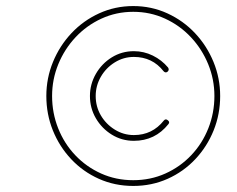

<svg xmlns="http://www.w3.org/2000/svg" viewBox="-20 -605 781 634"><path d="M534 -208Q542 -202 536 -195Q492 -140 422 -140Q382 -140 349 -160.5Q316 -181 296.5 -214.5Q277 -248 277 -288Q277 -327 296.5 -361Q316 -395 349 -415.5Q382 -436 422 -436Q455 -436 484.5 -421.5Q514 -407 535 -382Q540 -374 533 -368Q526 -363 520 -370Q483 -417 422 -417Q388 -417 359 -399Q330 -381 313 -351.5Q296 -322 296 -288Q296 -253 313 -224Q330 -195 359 -177Q388 -159 422 -159Q483 -159 521 -207Q527 -214 534 -208ZM688 -288Q688 -343 667.5 -393Q647 -443 610.5 -482Q574 -521 525 -543.5Q476 -566 420 -566Q364 -566 315 -543.5Q266 -521 229.5 -482Q193 -443 172.5 -393Q152 -343 152 -288Q152 -232 172 -181.5Q192 -131 228.5 -92.5Q265 -54 314 -32Q363 -10 420 -10Q477 -10 526 -32Q575 -54 611.5 -92.5Q648 -131 668 -181.5Q688 -232 688 -288ZM133 -288Q133 -347 155 -400.5Q177 -454 216 -495.5Q255 -537 307.5 -561Q360 -585 420 -585Q480 -585 532.5 -561Q585 -537 624 -495.5Q663 -454 685 -400.5Q707 -347 707 -288Q707 -228 685.5 -174.5Q664 -121 625 -79.5Q586 -38 533.5 -14.5Q481 9 420 9Q359 9 306.5 -14.5Q254 -38 215 -79.5Q176 -121 154.5 -174.5Q133 -228 133 -288Z"/></svg>

Font: FRB American Cursive Guidelines Arrows Extralight
Style: Italic
Weight: 200
Italic angle: -25°
Version: Version 2.0;Modular Font Editor K font №1